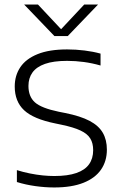

<svg xmlns="http://www.w3.org/2000/svg" viewBox="-20 -820 536 847"><path d="M219 7Q179 7 136 1Q93 -5 54.5 -17V-69.5Q83 -60.5 112 -54.8Q141 -49 168.2 -46.2Q195.5 -43.5 219.5 -43.5Q279 -43.5 317 -56.8Q355 -70 373 -95.5Q391 -121 391 -157.5Q391 -188.5 378.2 -209.2Q365.5 -230 335.2 -244.2Q305 -258.5 252.5 -269.5L224 -275.5Q127.5 -295 86.2 -333.8Q45 -372.5 45 -438.5Q45 -487 69.8 -523.8Q94.5 -560.5 145.8 -581.2Q197 -602 276 -602Q315 -602 353 -597.2Q391 -592.5 423.5 -583.5V-531Q387 -541.5 350 -546.5Q313 -551.5 276 -551.5Q216 -551.5 178.5 -538.2Q141 -525 123.2 -500.2Q105.5 -475.5 105.5 -441Q105.5 -394 134 -368.5Q162.5 -343 239.5 -327L267.5 -321.5Q335 -308 375.2 -286.8Q415.5 -265.5 433.5 -234.2Q451.5 -203 451.5 -160Q451.5 -109 425.5 -71.5Q399.5 -34 347.8 -13.5Q296 7 219 7ZM220 -661 86.5 -800H147.5L258.5 -681.5H240.5L351.5 -800H412.5L279 -661Z"/></svg>

Font: Encode Sans SC SemiExpanded Light
Style: Regular
Weight: 300
Width: 6
Designer: Multiple Designers
Foundry: Impallari Type
Version: Version 3.002